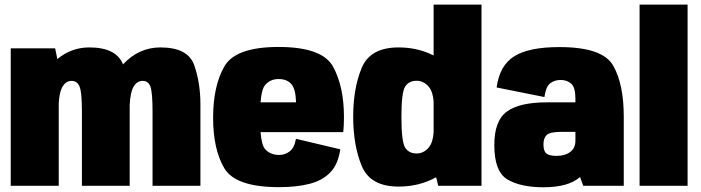

<svg xmlns="http://www.w3.org/2000/svg" viewBox="-20 -805 3038 832"><path d="M26.5 0V-595.5H219L228.5 -549Q289 -599.5 367 -599.5Q484 -599.5 513 -526Q581.5 -599.5 675 -599.5Q795 -599.5 821.8 -522.2Q848.5 -445 848.5 -353V0H641V-321Q641 -405 631.8 -429.8Q622.5 -454.5 598.5 -454.5Q572 -454.5 557 -426Q545 -404 542 -351V0H335V-321Q335 -405 324.8 -429.8Q314.5 -454.5 290.5 -454.5Q264 -454.5 249 -426Q237.5 -405.5 234.5 -357V0Z M1189.5 6Q1000.5 6 952 -76Q903.5 -158 903.5 -294.8Q903.5 -431.5 951.8 -516.5Q1000 -601.5 1187 -601.5Q1377.5 -601.5 1424 -515Q1470.5 -428.5 1470.5 -298Q1470.5 -261 1467.5 -232.5H1109Q1114 -174.5 1129.5 -158Q1152 -133.5 1190 -133.5Q1214.5 -133.5 1235 -148.8Q1255.5 -164 1262.5 -203.5L1454.5 -158Q1445.5 -94 1411.8 -58.5Q1378 -23 1321.8 -8.5Q1265.5 6 1189.5 6ZM1109 -361.5H1263Q1261 -418 1244 -439Q1224.5 -462.5 1187.5 -462.5Q1150.5 -462.5 1128.5 -436Q1113.5 -418 1109 -361.5Z M1879 0 1870 -37Q1797.5 3.5 1707 3.5Q1584.5 3.5 1547.5 -86Q1510.5 -175.5 1510.5 -299Q1510.5 -422.5 1547.5 -511Q1584.5 -599.5 1707 -599.5Q1790.5 -599.5 1859 -564.5V-785H2066.5V0ZM1859 -232V-364Q1856.5 -406.5 1838 -429Q1816 -455 1785.5 -455Q1751.5 -455 1735.5 -429.5Q1719.5 -404 1719.5 -298.5Q1719.5 -191 1735.5 -165.5Q1751.5 -140 1785.5 -140Q1816 -140 1838 -166Q1856.5 -188.5 1859 -232Z M2507.5 0 2493.5 -38Q2443.5 6.5 2334.5 6.5Q2237 6.5 2179.5 -27Q2122 -60.5 2122 -176.5Q2122 -282.5 2177 -322Q2232 -361.5 2349.5 -361.5H2473.5V-377Q2473.5 -426.5 2455.2 -442.5Q2437 -458.5 2409.5 -458.5Q2383 -458.5 2364.2 -444Q2345.5 -429.5 2339 -384.5L2132 -426Q2145 -521.5 2208.5 -561.2Q2272 -601 2404 -601Q2591.5 -601 2637.2 -520.5Q2683 -440 2683 -299V0ZM2473.5 -195V-233.5H2411Q2364 -233.5 2349.5 -220.5Q2335 -207.5 2335 -179.5Q2335 -150 2347.8 -139.8Q2360.5 -129.5 2391.5 -129.5Q2428.5 -129.5 2451 -146.5Q2473.5 -163.5 2473.5 -195Z M2751.5 0V-785H2959.5V0Z"/></svg>

Font: Anybody Black
Style: Regular
Weight: 900
Designer: Tyler Finck
Foundry: Etcetera Type Company
Version: Version 1.010; ttfautohint (v1.8.3) -l 8 -r 50 -G 200 -x 14 